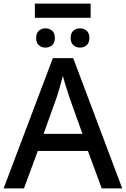

<svg xmlns="http://www.w3.org/2000/svg" viewBox="-20 -1037 694 1057"><path d="M479 -1017V-939H172V-1017ZM230 -881Q252 -881 267 -868Q282 -855 282 -828Q282 -801 267 -788Q252 -775 230 -775Q209 -775 194 -788Q179 -801 179 -828Q179 -855 194 -868Q209 -881 230 -881ZM420 -881Q442 -881 457 -868Q472 -855 472 -828Q472 -801 457 -788Q442 -775 420 -775Q399 -775 384 -788Q369 -801 369 -828Q369 -855 384 -868Q399 -881 420 -881ZM540 0 464 -206H188L112 0H0L271 -717H383L653 0ZM362 -501Q359 -512 351.5 -534Q344 -556 337 -580Q330 -604 326 -619Q318 -588 308 -553Q298 -518 292 -501L220 -300H434Z"/></svg>

Font: Noto Sans Medium
Style: Regular
Weight: 500
Designer: Monotype Design Team
Foundry: Monotype Imaging Inc.
Version: Version 2.007